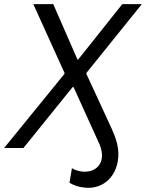

<svg xmlns="http://www.w3.org/2000/svg" viewBox="-54 -720 710 934"><path d="M488 -97 366 -361 367 -366 636 -700H541L326 -430H323L205 -700H108L260 -365L259 -360L-34 0H60L299 -296H304L431 -16C439 5 445 28 441 51C434 94 397 119 349 115C330 113 311 108 296 98L284 169C302 181 332 191 361 193C441 200 504 149 519 65C530 3 509 -50 488 -97Z"/></svg>

Font: Fixel Display 20240404
Style: Italic
Weight: 400
Italic angle: -10°
Designer: AlfaBravo + MacPaw
Foundry: Kyrylo Tkachov, Marchela Mozhyna, Serhii Makarenko, Maria Weinstein, Zakhar Kryvoshyya
Version: Version 1.211;Glyphs 3.2 (3225)